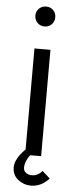

<svg xmlns="http://www.w3.org/2000/svg" viewBox="-62 -802 394 989"><g transform="rotate(5 135.5 -307.0)"><path d="M94.2 -549.8H176.8V0H94.2ZM84 -719.2Q84 -740.7 98.9 -755.4Q113.8 -770 136.2 -770Q157.7 -770 172.4 -755.4Q187 -740.7 187 -719.2Q187 -696.8 172.4 -681.9Q157.7 -667 136.2 -667Q113.8 -667 98.9 -681.9Q84 -696.8 84 -719.2ZM41 68.8Q41 51.8 49.3 33.2Q57.6 14.6 69.3 0.2Q81.1 -14.2 92.8 -26.1Q104.5 -38.1 112.8 -44.4L121.1 -50.8L152.8 -30.8Q150.4 -29.3 146.5 -26.1Q142.6 -22.9 132.6 -13.2Q122.6 -3.4 114.7 7.3Q106.9 18.1 100.6 34.4Q94.2 50.8 94.2 66.9Q94.2 83.5 107.4 92.8Q120.6 102.1 136.2 102.1Q168.9 102.1 190.9 75.2L231 110.8Q190.9 155.8 136.2 155.8Q100.6 155.8 70.8 132.8Q41 109.9 41 68.8Z"/></g></svg>

Font: Junction Regular
Style: Regular
Weight: 500
Designer: Caroline Hadilaksono
Foundry: Caroline Hadilaksono
Version: Version 1.056